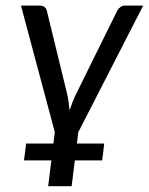

<svg xmlns="http://www.w3.org/2000/svg" viewBox="-20 -497 526 679"><path d="M256.8 -29.3 252 10.7H348.6L341.3 70.3H244.6L233.4 161.6H150.4L161.6 70.3H64.9L72.3 10.7H168.9L173.8 -29.8L54.2 -477.1H122.1Q131.8 -477.1 137.7 -471.9Q143.6 -466.8 145.5 -459.5L216.3 -169.4Q220.2 -153.3 222.4 -137.9Q224.6 -122.6 226.1 -106.9Q231.4 -122.6 237.3 -137.9Q243.2 -153.3 251.5 -169.4L395 -460Q398.9 -466.8 405.8 -471.9Q412.6 -477.1 420.9 -477.1H486.3Z"/></svg>

Font: Carlito
Style: Italic
Weight: 400
Italic angle: -7°
Designer: Lukasz Dziedzic
Foundry: tyPoland Lukasz Dziedzic
Version: Version 1.104